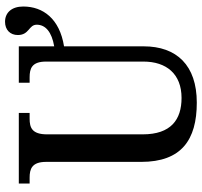

<svg xmlns="http://www.w3.org/2000/svg" viewBox="-40 -770 820 781"><g transform="rotate(-90 370.5 -380.0)"><path d="M343 10C495 10 572 -72 572 -206V-530C684 -548 734 -615 734 -696C734 -743 709 -770 672 -770C639 -770 618 -749 618 -718C618 -671 660 -674 660 -641C660 -605 630 -580 572 -570V-714H424V-670H446C482 -670 510 -661 510 -603V-207C510 -114 460 -52 362 -52C274 -52 214 -95 214 -210V-599C214 -661 242 -670 278 -670H301V-714H14V-670H38C73 -670 102 -661 102 -603V-216C102 -53 191 10 343 10Z"/></g></svg>

Font: Noto Serif SemiCondensed Medium
Style: Regular
Weight: 500
Width: 4
Designer: Monotype Design Team
Foundry: Monotype Imaging Inc.
Version: Version 2.014